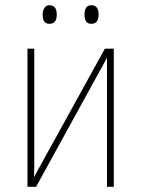

<svg xmlns="http://www.w3.org/2000/svg" viewBox="-20 -714 540 734"><path d="M357 -658Q357 -694 329 -694Q303 -694 303 -658Q303 -623 329 -623Q357 -623 357 -658ZM197 -658Q197 -694 169 -694Q156 -694 149.5 -683Q143 -672 143 -658Q143 -623 169 -623Q197 -623 197 -658ZM389 -493V0H415V-528H381L110 -37Q111 -59 111 -78Q111 -97 111 -120V-528H85V0H118Z"/></svg>

Font: Noto Sans Mono UI Condensed Thin
Style: Regular
Weight: 250
Width: 3
Designer: Monotype Design team
Foundry: Monotype Imaging Inc.
Version: 1.000